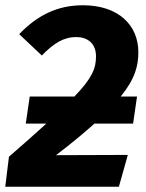

<svg xmlns="http://www.w3.org/2000/svg" viewBox="-29 -710 556 730"><path d="M497 -512C497 -612 424 -690 286 -690C187 -690 111 -650 44 -580L130 -499C175 -545 212 -569 261 -569C306 -569 336 -543 336 -496C336 -450 322 -414 254 -343H84L69 -240H147C108 -204 61 -163 5 -114L-9 0H423L457 -121L184 -120C243 -165 291 -205 330 -240H477L492 -343H430C486 -412 497 -462 497 -512Z"/></svg>

Font: Fira Sans
Style: Bold Italic
Weight: 700
Italic angle: -8°
Designer: bBox Type GmbH & Carrois Corporate GbR & Edenspiekermann AG
Foundry: bBox Type GmbH & Carrois Corporate GbR & Edenspiekermann AG
Version: Version 4.301;PS 004.301;hotconv 1.0.88;makeotf.lib2.5.64775